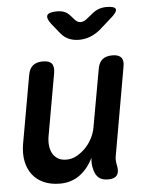

<svg xmlns="http://www.w3.org/2000/svg" viewBox="-55 -831 710 888"><g transform="rotate(-5 300.0 -387.5)"><path d="M411 10Q382 10 366.5 -4Q351 -18 345 -47Q342 -59 341.5 -72Q341 -85 343 -97Q318 -46 279 -18Q240 10 188 10Q145 10 112.5 -4.5Q80 -19 60 -45.5Q40 -72 33 -107.5Q26 -143 33 -186L89 -502Q94 -532 111 -546Q128 -560 157 -560Q187 -560 198.5 -546Q210 -532 205 -502L154 -214Q150 -192 152 -171Q154 -150 162.5 -134Q171 -118 187 -108Q203 -98 227 -98Q253 -98 276 -111Q299 -124 317.5 -143.5Q336 -163 348 -187Q360 -211 364 -234L412 -502Q417 -532 433.5 -546Q450 -560 480 -560Q509 -560 521 -546Q533 -532 527 -502L456 -98Q453 -85 454 -72.5Q455 -60 458 -47Q463 -18 451.5 -4Q440 10 411 10ZM244 -785Q264 -785 278.5 -778.5Q293 -772 305 -758L319 -742Q332 -726 348 -726Q364 -726 382 -742L402 -758Q418 -772 435 -778.5Q452 -785 472 -785Q511 -785 515 -771.5Q519 -758 486 -730L433 -683Q410 -664 385.5 -654.5Q361 -645 334 -645Q307 -645 285.5 -654.5Q264 -664 249 -683L211 -730Q190 -758 197.5 -771.5Q205 -785 244 -785Z"/></g></svg>

Font: Maple Mono SemiBold
Style: Italic
Weight: 600
Italic angle: -10°
Monospace: yes
Designer: subframe7536
Version: Version 7.000